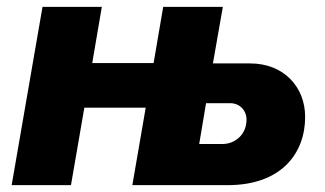

<svg xmlns="http://www.w3.org/2000/svg" viewBox="-20 -540 947 560"><path d="M456 -520 428 -356H249L277 -520H104L14 0H187L226 -226H405L366 0H644C801 0 870 -93 870 -199C870 -287 807 -355 710 -355H601L630 -520ZM561 -120 581 -239H652C679 -239 699 -218 699 -191C699 -147 665 -120 629 -120Z"/></svg>

Font: Fixel Display ExtraBold
Style: Italic
Weight: 800
Italic angle: -10°
Designer: AlfaBravo + MacPaw
Foundry: Kyrylo Tkachov, Marchela Mozhyna, Serhii Makarenko, Maria Weinstein, Zakhar Kryvoshyya
Version: Version 1.210;Glyphs 3.2 (3217)